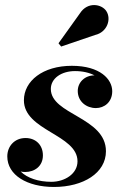

<svg xmlns="http://www.w3.org/2000/svg" viewBox="-20 -733 490 763"><path d="M358 -594C406 -605 423.5 -657 402.5 -689C384 -717 328.5 -727.5 298 -680.5L212.5 -561L223 -548ZM401 -132C401 -267.5 182 -277 182 -379.5C182 -422 224.5 -450.5 278 -450.5C309 -450.5 335.5 -444 355.5 -433.5C316 -433.5 289 -405 289 -371.5C289 -329 324 -303.5 361 -303.5C394.5 -303.5 426 -327 426 -370.5C426 -417.5 378.5 -471.5 265.5 -471.5C150 -471.5 75 -411 75 -334.5C75 -213.5 288 -198.5 288 -92C288 -42 237 -10.5 184 -10.5C133.5 -10.5 88.5 -25 62 -51.5C68 -50 74 -49.5 80 -49.5C117.5 -49.5 150.5 -72.5 150.5 -115.5C150.5 -157.5 121.5 -184.5 81.5 -184.5C37.5 -184.5 9 -151.5 9 -111.5C9 -37 88 10 194.5 10C311 10 401 -45.5 401 -132Z"/></svg>

Font: Bodoni* 11pt
Style: Bold Italic
Weight: 700
Italic angle: -13°
Version: Version 2.3